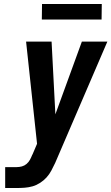

<svg xmlns="http://www.w3.org/2000/svg" viewBox="-20 -944 559 964"><path d="M6 0V-105H64Q77 -105 90 -108.5Q103 -112 113.5 -121Q124 -130 130.5 -142Q137 -154 142 -167L143 -168L166 -222L111 -735H239L258 -370L391 -735H519L257 -126Q248 -107 238 -88Q228 -69 214 -53.5Q200 -38 181.5 -26Q163 -14 143.5 -8.5Q124 -3 104 -1.5Q84 0 64 0ZM190 -846 191 -924H491L490 -846Z"/></svg>

Font: Iosevka SS18 Extrabold
Style: Italic
Weight: 800
Italic angle: -9°
Monospace: yes
Designer: Belleve Invis
Foundry: Belleve Invis
Version: Version 25.1.1; ttfautohint (v1.8.4)